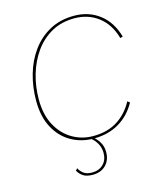

<svg xmlns="http://www.w3.org/2000/svg" viewBox="-126 -762 888 1055"><g transform="rotate(-15 317.5 -234.5)"><path d="M327 10Q257 10 199.5 -22.5Q142 -55 108 -118Q74 -181 74 -272Q74 -350 94.5 -421.5Q115 -493 156 -549Q197 -605 257 -637.5Q317 -670 395 -670Q479 -670 540 -623Q601 -576 625 -490L610 -486Q587 -568 529.5 -612Q472 -656 394 -656Q320 -656 263.5 -624.5Q207 -593 168.5 -539Q130 -485 110 -417Q90 -349 90 -275Q90 -189 122.5 -128.5Q155 -68 209 -36Q263 -4 328 -4Q409 -4 466 -40Q523 -76 557 -140L570 -130Q533 -63 471.5 -26.5Q410 10 327 10ZM301 -1 317 -3Q342 16 357.5 41Q373 66 373 98Q373 130 360 153Q347 176 324 188.5Q301 201 271 201Q234 201 214.5 187Q195 173 186 155L196 144Q205 162 222 175Q239 188 271 188Q309 188 333.5 164Q358 140 358 99Q358 70 343.5 44.5Q329 19 301 -1Z"/></g></svg>

Font: Kantumruy Pro Thin
Style: Italic
Weight: 250
Italic angle: -13°
Version: Version 1.002